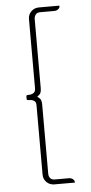

<svg xmlns="http://www.w3.org/2000/svg" viewBox="-58 -730 430 908"><g transform="rotate(-5 157.5 -276.0)"><path d="M258 144H163Q141 144 126 129.5Q111 115 111 93V-236Q111 -251 103.5 -256.5Q96 -262 87.5 -263Q79 -264 74 -264Q67 -264 67 -270V-282Q67 -288 74 -288Q79 -288 87.5 -289Q96 -290 103.5 -296Q111 -302 111 -317V-645Q111 -667 126 -681.5Q141 -696 163 -696H258Q260 -696 260 -694V-693Q260 -685 252 -679Q244 -673 233 -673H166Q152 -673 145 -664Q138 -655 138 -643V-316Q138 -292 128.5 -284.5Q119 -277 118 -276Q119 -275 128.5 -267.5Q138 -260 138 -237V91Q138 104 145 112.5Q152 121 166 121H233Q244 121 252 127Q260 133 260 142V143Q260 144 258 144Z"/></g></svg>

Font: Zain ExtraLight
Style: Regular
Weight: 200
Designer: Zain,Boutros
Foundry: Mobile Telecommunications Company (Zain), 2024
Version: Version 1.51; ttfautohint (v1.8.4)